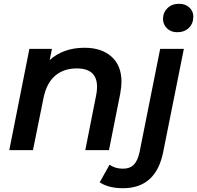

<svg xmlns="http://www.w3.org/2000/svg" viewBox="-20 -792 1040 1013"><path d="M621 -360Q621 -336 614 -296L555 0H430L488 -293Q492 -313 492 -334Q492 -431 385 -431Q316 -431 271 -392.5Q226 -354 210 -277L154 0H29L135 -534H254L242 -475Q314 -540 426 -540Q516 -540 568.5 -493Q621 -446 621 -360ZM506 170 558 77Q587 98 629 98Q665 98 685.5 77.5Q706 57 716 12L825 -534H950L841 10Q803 201 629 201Q553 201 506 170ZM840 -692Q840 -726 863.5 -749Q887 -772 925 -772Q958 -772 979 -752.5Q1000 -733 1000 -705Q1000 -668 976.5 -645Q953 -622 915 -622Q882 -622 861 -642.5Q840 -663 840 -692Z"/></svg>

Font: Montserrat Alternates SemiBold
Style: Italic
Weight: 600
Italic angle: -11.3°
Designer: Julieta Ulanovsky
Foundry: Julieta Ulanovsky
Version: Version 7.200